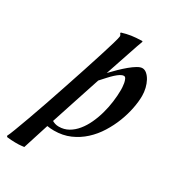

<svg xmlns="http://www.w3.org/2000/svg" viewBox="-240 -760 764 853"><g transform="rotate(30 142.5 -333.5)"><path d="M238.8 -667Q234.9 -657.7 228.5 -638.9Q222.2 -620.1 213.4 -594Q204.6 -567.9 193.8 -535.9Q183.1 -503.9 170.9 -467.8Q187 -484.9 204.8 -502.2Q222.7 -519.5 239.7 -533.7Q256.8 -547.9 272 -556.9Q287.1 -565.9 297.9 -565.9Q310.1 -565.9 321 -556.4Q332 -546.9 340.3 -531.5Q348.6 -516.1 353.3 -496.8Q357.9 -477.5 357.9 -458Q357.9 -428.7 350.8 -392.8Q343.8 -356.9 329.6 -320.3Q315.4 -283.7 293.9 -249.3Q272.5 -214.8 243.2 -188Q213.9 -161.1 177 -145Q140.1 -128.9 95.2 -128.9Q77.6 -128.9 60.1 -131.8L18.1 0Q12.2 1 5.4 1.5Q-0.5 2.4 -8.8 2.7Q-17.1 2.9 -26.9 2.9Q-47.9 2.9 -69.8 0L-73.2 -4.9Q-67.4 -15.6 -55.7 -46.6Q-43.9 -77.6 -28.1 -121.3Q-12.2 -165 5.9 -217.8Q23.9 -270.5 42.2 -325Q60.5 -379.4 77.6 -431.6Q94.7 -483.9 108.4 -526.9Q122.1 -569.8 130.6 -599.1Q139.2 -628.4 140.1 -637.2Q140.1 -641.1 138.7 -644.3Q137.2 -647.5 134.8 -648.9V-654.8Q147.9 -658.7 159.2 -661.4Q170.4 -664.1 181.9 -665.8Q193.4 -667.5 206.5 -668.5Q219.7 -669.4 236.8 -669.9ZM154.8 -419.9Q133.8 -356.4 112.3 -290.8Q90.8 -225.1 70.8 -164.1Q77.6 -160.2 85.9 -157.5Q94.2 -154.8 105 -154.8Q131.8 -154.8 154.1 -167.5Q176.3 -180.2 193.8 -201.7Q211.4 -223.1 224.6 -251.5Q237.8 -279.8 246.3 -310.8Q254.9 -341.8 259 -373.8Q263.2 -405.8 263.2 -435.1Q263.2 -438 262.7 -447.8Q262.2 -457.5 260.3 -468Q258.3 -478.5 254.4 -486.8Q250.5 -495.1 244.1 -495.1Q235.4 -495.1 225.3 -488.8Q215.3 -482.4 204.1 -472.2Q192.9 -461.9 180.4 -448.2Q168 -434.6 154.8 -419.9Z"/></g></svg>

Font: Romanesco
Style: Regular
Weight: 400
Designer: Astigmatic (AOETI)
Foundry: Astigmatic (AOETI)
Version: Version 1.000